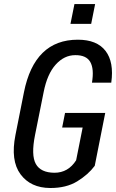

<svg xmlns="http://www.w3.org/2000/svg" viewBox="-20 -917 572 947"><path d="M227.5 10.3Q130.9 9.8 81.1 -57.6Q31.2 -125 56.2 -251L98.1 -461.9Q149.9 -721.2 363.8 -721.2Q458 -721.2 500.5 -666Q543 -610.8 528.8 -509.3H433.6Q444.8 -577.1 425.3 -611.3Q405.8 -645.5 351.1 -645Q296.9 -645 254.9 -598.6Q212.9 -552.2 195.3 -462.9L152.8 -251Q132.8 -151.4 156.7 -108.4Q180.7 -65.4 248.5 -64.9Q316.4 -64.9 355.5 -126.5L387.7 -288.1H286.6L300.8 -359.9H499L447.3 -99.1Q415 -55.7 360.8 -22.5Q306.6 10.7 227.5 10.3ZM429.7 -799.3H327.6L347.2 -897H449.2Z"/></svg>

Font: RobotoCondensed-Italic
Style: Italic
Weight: 400
Designer: Google
Version: Version 1.200311; 2013